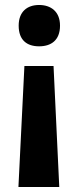

<svg xmlns="http://www.w3.org/2000/svg" viewBox="-20 -576 313 771"><path d="M221 -473C221 -530 184 -556 137 -556C89 -556 55 -529 55 -473C55 -414 89 -390 137 -390C185 -390 221 -414 221 -473ZM78 -311 54 175H218L195 -311Z"/></svg>

Font: Noto Sans Khmer SemiCondensed
Style: Bold
Weight: 700
Width: 4
Designer: Danh Hong and the Monotype Design Team
Foundry: Monotype Imaging Inc.
Version: Version 2.004